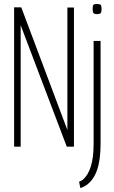

<svg xmlns="http://www.w3.org/2000/svg" viewBox="-20 -738 576 966"><path d="M51 0V-701H87L319 -84V-700H352V0H316L84 -611V0ZM468 -667Q455 -667 450.5 -672Q446 -677 446 -693Q446 -709 450 -713.5Q454 -718 468 -718Q482 -718 486.5 -713.5Q491 -709 491 -693Q491 -677 486.5 -672Q482 -667 468 -667ZM486 -532V-14Q486 68 468 118.5Q450 169 414 194Q407 198 399.5 202Q392 206 384 208L378 176Q388 173 397 166Q423 144 437 99.5Q451 55 451 -15V-532Z"/></svg>

Font: Georama Condensed ExtraLight
Style: Regular
Weight: 200
Width: 3
Designer: Jean-Baptiste Levee
Foundry: Production Type
Version: Version 1.000